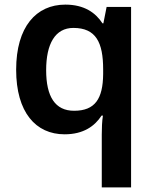

<svg xmlns="http://www.w3.org/2000/svg" viewBox="-20 -572 666 832"><path d="M421 11V240H548V-542H442L428 -471H424C394 -517 345 -552 263 -552C137 -552 50 -456 50 -270C50 -85 135 10 260 10C342 10 391 -26 420 -71H426C422 -47 421 -14 421 11ZM301 -92C219 -92 180 -153 180 -268C180 -382 219 -451 298 -451C396 -451 427 -388 427 -271V-251C426 -144 392 -92 301 -92Z"/></svg>

Font: Noto Sans Khmer UI SemiBold
Style: Regular
Weight: 600
Designer: Danh Hong and the Monotype Design Team
Foundry: Monotype Imaging Inc.
Version: Version 2.002